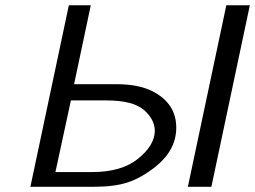

<svg xmlns="http://www.w3.org/2000/svg" viewBox="-20 -714 975 734"><path d="M96.2 0 243.2 -693.8H327.1L263.2 -392.1H426.8Q508.8 -392.1 563 -365.2Q653.8 -318.4 653.8 -226.1Q653.8 -141.1 576.2 -78.1Q521 -34.2 469.5 -17.1Q418 0 341.8 0ZM191.9 -56.2H332Q444.8 -56.2 507.8 -107.2Q570.8 -158.2 571.8 -212.9Q571.8 -257.8 529.8 -293.9Q487.8 -330.1 387.2 -330.1H251ZM698.2 0 845.2 -693.8H935.1L788.1 0Z"/></svg>

Font: CMU Sans Serif
Style: Oblique
Weight: 500
Italic angle: -12°
Version: Version 0.7.0